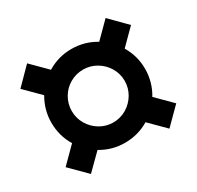

<svg xmlns="http://www.w3.org/2000/svg" viewBox="-137 -826 954 932"><g transform="rotate(-30 340.0 -360.0)"><path d="M565 -225 650 -140 560 -50 475 -135Q413 -98 340 -98Q267.5 -98 206 -135L120 -50L30 -140L115.5 -225.5Q78 -287 78 -361Q78 -432 114.5 -494.5L30 -579L120 -670L205 -585Q267.5 -623 340 -623Q414 -623 475.5 -585.5L560 -670L650 -579L566 -495Q603 -433 603 -361Q603 -324.5 593.2 -289.8Q583.5 -255 565 -225ZM340 -212Q380 -212 414 -232.2Q448 -252.5 468 -286.5Q488 -320.5 488 -360Q488 -400 467.8 -434Q447.5 -468 413.5 -488Q379.5 -508 340 -508Q299.5 -508 265.5 -488.2Q231.5 -468.5 211.8 -434.5Q192 -400.5 192 -360Q192 -320.5 212 -286.5Q232 -252.5 266 -232.2Q300 -212 340 -212Z"/></g></svg>

Font: Hauora ExtraBold
Style: Regular
Weight: 800
Designer: Wayne Shih
Foundry: WCYS
Version: Version 1.001